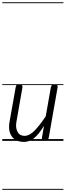

<svg xmlns="http://www.w3.org/2000/svg" viewBox="-25 -1246 581 1698"><path d="M187.5 9Q114 9 79.5 -39.5Q45 -88 59.5 -169.5L114 -476Q115 -482 119.5 -491.2Q124 -500.5 147.5 -500.5Q166.5 -500.5 170.8 -491Q175 -481.5 173.5 -473L120 -167.5Q111 -116 130 -80.2Q149 -44.5 192.5 -44.5Q234 -44.5 278 -88Q322 -131.5 379.5 -217.5L424.5 -472Q425.5 -477.5 430.8 -489Q436 -500.5 459 -500.5Q478.5 -500.5 482.2 -491.5Q486 -482.5 484.5 -474L407 -33.5Q405 -21.5 400.2 -14Q395.5 -6.5 387 -3.2Q378.5 0 365 0Q351 0 347.2 -7Q343.5 -14 346.5 -31L364 -132.5Q315.5 -55 275 -23Q234.5 9 187.5 9ZM187.5 9Q114 9 79.5 -39.5Q45 -88 59.5 -169.5L114 -476Q115 -482 119.5 -491.2Q124 -500.5 147.5 -500.5Q166.5 -500.5 170.8 -491Q175 -481.5 173.5 -473L120 -167.5Q111 -116 130 -80.2Q149 -44.5 192.5 -44.5Q234 -44.5 278 -88Q322 -131.5 379.5 -217.5L424.5 -472Q425.5 -477.5 430.8 -489Q436 -500.5 459 -500.5Q478.5 -500.5 482.2 -491.5Q486 -482.5 484.5 -474L407 -33.5Q405 -21.5 400.2 -14Q395.5 -6.5 387 -3.2Q378.5 0 365 0Q351 0 347.2 -7Q343.5 -14 346.5 -31L364 -132.5Q315.5 -55 275 -23Q234.5 9 187.5 9ZM-5 424.5H536V432.5H-5ZM-5 -16H536V0H-5ZM-5 -501.5H536V-493.5H-5ZM-5 -1226H536V-1218H-5Z"/></svg>

Font: Edu AU VIC WA NT Guides
Style: Regular
Weight: 400
Designer: Tina and Corey Anderson, Eben Sorkin, Mirko Velimirovic
Foundry: Google for Education
Version: Version 1.001